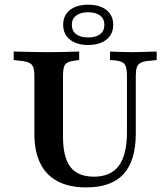

<svg xmlns="http://www.w3.org/2000/svg" viewBox="-20 -792 712 823"><path d="M127.4 -369.4V-465.3Q127.4 -490.3 122.6 -503.6Q117.7 -516.9 104.8 -523Q91.9 -529 66.1 -531.5L38.7 -534.7V-571Q55.6 -571 79 -570.2Q102.4 -569.4 128.6 -569Q154.8 -568.5 178.2 -568.5H187.9H196.8Q218.5 -568.5 241.1 -569Q263.7 -569.4 284.3 -570.2Q304.8 -571 319.4 -571V-534.7L300.8 -532.3Q268.5 -528.2 259.3 -515.7Q250 -503.2 250 -465.3V-369.4ZM349.2 11.3Q276.6 11.3 227 -14.9Q177.4 -41.1 152.4 -92.3Q127.4 -143.5 127.4 -218.5V-369.4H250V-207.3Q250 -117.7 281.9 -76.2Q313.7 -34.7 383.1 -34.7Q454.8 -34.7 489.5 -81.9Q524.2 -129 524.2 -224.2V-369.4H562.1V-220.2Q562.1 -104 510.1 -46.4Q458.1 11.3 349.2 11.3ZM524.2 -369.4V-465.3Q524.2 -502.4 514.9 -516.1Q505.6 -529.8 472.6 -533.1L451.6 -534.7V-571Q467.7 -570.2 494 -569.4Q520.2 -568.5 542.7 -568.5Q560.5 -568.5 580.6 -569Q600.8 -569.4 619.8 -570.2Q638.7 -571 651.6 -571V-534.7L621.8 -531.5Q596.8 -529.8 583.9 -523.4Q571 -516.9 566.5 -503.6Q562.1 -490.3 562.1 -465.3V-369.4ZM357.3 -599.2Q308.1 -599.2 279.4 -622.6Q250.8 -646 250.8 -685.5Q250.8 -725.8 279.4 -748.8Q308.1 -771.8 358.1 -771.8Q408.1 -771.8 436.7 -748.8Q465.3 -725.8 465.3 -685.5Q465.3 -646 436.7 -622.6Q408.1 -599.2 357.3 -599.2ZM357.3 -631.5Q391.1 -631.5 409.3 -645.6Q427.4 -659.7 427.4 -685.5Q427.4 -711.3 408.9 -725.4Q390.3 -739.5 357.3 -739.5Q325.8 -739.5 306.9 -725.4Q287.9 -711.3 287.9 -685.5Q287.9 -659.7 306.5 -645.6Q325 -631.5 357.3 -631.5Z"/></svg>

Font: Playfair 9pt
Style: Bold
Weight: 700
Designer: Claus Eggers Sørensen
Foundry: Claus Eggers Sørensen
Version: Version 2.203